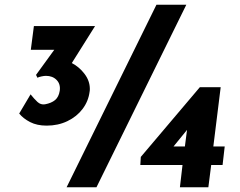

<svg xmlns="http://www.w3.org/2000/svg" viewBox="-20 -790 1014 810"><path d="M359 -415Q359 -407 358 -403Q353 -363 328.5 -330.5Q304 -298 264.5 -279Q225 -260 177 -260Q136 -260 107 -275Q78 -290 61 -311L109 -392Q124 -373 138 -360Q152 -347 170 -350Q197 -355 212.5 -368Q228 -381 232 -407Q236 -435 219 -452.5Q202 -470 174 -470Q166 -470 154.5 -467.5Q143 -465 138 -462L132 -474L209 -580H110L123 -680H381L283 -524Q314 -508 336.5 -478.5Q359 -449 359 -415ZM387 0H261L640 -770H766ZM919 -94H871L859 0H739L750 -94H572L574 -128L823 -422H911L880 -172H928ZM760 -172 769 -242 712 -172Z"/></svg>

Font: Josefin Sans
Style: Bold Italic
Weight: 700
Italic angle: -7°
Designer: Santiago Orozco
Foundry: Typemade
Version: Version 2.000